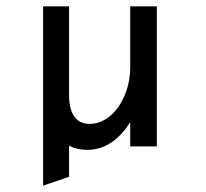

<svg xmlns="http://www.w3.org/2000/svg" viewBox="-20 -457 651 606"><path d="M198 -437H116V129L198 101V3C213 11 233 16 255 16C317 16 360 -23 391 -71V5H475V-437H391V-245C391 -190 373 -146 351 -116C331 -89 301 -66 262 -66C218 -66 198 -102 198 -156Z"/></svg>

Font: Charger Monospace
Style: Regular
Weight: 400
Designer: Jasper
Foundry: Cannot Into Space Fonts
Version: Version 0.980